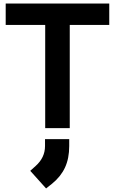

<svg xmlns="http://www.w3.org/2000/svg" viewBox="-20 -720 646 1079"><path d="M234 -580H12V-700H594V-580H372V0H234ZM150 240 180 213Q233 166 233 101V62H369V101Q369 170 345.5 221Q322 272 273 312L239 339Z"/></svg>

Font: Bai Jamjuree
Style: Bold
Weight: 700
Designer: Katatrad Aksorn Co.,Ltd.
Foundry: Cadson Demak Co.,Ltd.
Version: Version 1.000; ttfautohint (v1.6)